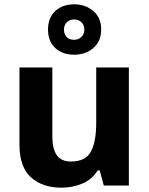

<svg xmlns="http://www.w3.org/2000/svg" viewBox="-20 -858 690 888"><path d="M576 -546V0H460L441 -70H432Q406 -28 361 -9Q316 10 264 10Q177 10 123.5 -37.5Q70 -85 70 -190V-546H222V-228Q222 -170 242.5 -140.5Q263 -111 308 -111Q376 -111 400.5 -157Q425 -203 425 -290V-546ZM323 -605Q269 -605 235.5 -636Q202 -667 202 -721Q202 -776 235.5 -807Q269 -838 323 -838Q375 -838 411.5 -807Q448 -776 448 -722Q448 -667 412 -636Q376 -605 323 -605ZM323 -674Q343 -674 356.5 -687Q370 -700 370 -721Q370 -743 356.5 -755.5Q343 -768 323 -768Q303 -768 289.5 -755.5Q276 -743 276 -721Q276 -700 288 -687Q300 -674 323 -674Z"/></svg>

Font: Noto Sans Meetei Mayek
Style: Bold
Weight: 700
Designer: Monotype Design Team and Neelakash Kshetrimayum
Foundry: Monotype Imaging Inc.
Version: Version 2.002; ttfautohint (v1.8.4.7-5d5b)